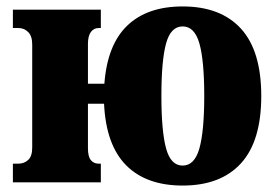

<svg xmlns="http://www.w3.org/2000/svg" viewBox="-20 -566 858 596"><path d="M547 10Q434 10 371.5 -53Q309 -116 303 -244H253V-106Q253 -80 262 -69Q271 -58 286 -58H293V0H20V-58H37Q55 -58 67.5 -69.5Q80 -81 80 -108V-428Q80 -454 67.5 -466.5Q55 -479 37 -479H20V-536H293V-479H286Q271 -479 262 -466.5Q253 -454 253 -430V-306H304Q313 -427 375 -486.5Q437 -546 547 -546Q665 -546 728 -477Q791 -408 791 -268Q791 -128 728 -59Q665 10 547 10ZM547 -52Q584 -52 599 -105.5Q614 -159 614 -268Q614 -378 599 -431Q584 -484 547 -484Q510 -484 495.5 -431Q481 -378 481 -268Q481 -159 495.5 -105.5Q510 -52 547 -52Z"/></svg>

Font: Noto Serif Condensed Black
Style: Regular
Weight: 900
Width: 3
Designer: Monotype Design Team
Foundry: Monotype Imaging Inc.
Version: Version 2.015; ttfautohint (v1.8.4.7-5d5b)